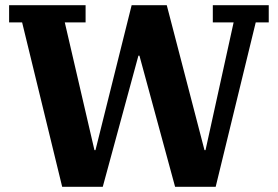

<svg xmlns="http://www.w3.org/2000/svg" viewBox="-20 -718 1067 738"><path d="M65 -632H15V-698H309V-632H229L343 -141H347L486 -698H621L766 -141H770L878 -632H798V-698H1013V-632H963L809 0H653L516 -504H512L375 0H219Z"/></svg>

Font: IBM Plex Serif
Style: Bold
Weight: 700
Designer: Mike Abbink, Paul van der Laan, Pieter van Rosmalen
Foundry: Bold Monday
Version: Version 2.008